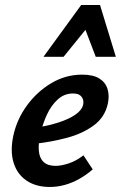

<svg xmlns="http://www.w3.org/2000/svg" viewBox="-20 -731 481 764"><path d="M178 13Q123 13 85.5 -12.5Q48 -38 34 -84Q20 -130 33 -191Q47 -256 87 -311Q127 -366 184 -400Q241 -434 307 -434Q351 -434 375.5 -418.5Q400 -403 408 -376.5Q416 -350 409 -318Q397 -264 352.5 -231.5Q308 -199 246 -182.5Q184 -166 119 -159L124 -223Q174 -231 214 -244Q254 -257 279.5 -274.5Q305 -292 310 -312Q313 -321 311 -332Q309 -343 299.5 -351Q290 -359 270 -359Q236 -359 210 -335.5Q184 -312 167 -275.5Q150 -239 141 -199Q132 -160 134.5 -131Q137 -102 153.5 -86.5Q170 -71 201 -71Q224 -71 254 -81Q284 -91 312 -113L349 -57Q325 -36 297 -20Q269 -4 239 4.5Q209 13 178 13ZM153 -505 303 -711H378L345 -643L233 -505ZM361 -505 309 -641 303 -711H378L441 -505Z"/></svg>

Font: Ysabeau Office
Style: Bold Italic
Weight: 700
Italic angle: -12°
Designer: Christian Thalmann (Catharsis Fonts)
Version: Version 2.001;gftools[0.9.30]; featfreeze: tnum,lnum,ss02